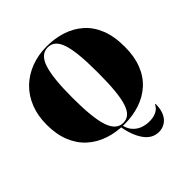

<svg xmlns="http://www.w3.org/2000/svg" viewBox="-243 -897 1286 1286"><g transform="rotate(-45 400.0 -254.0)"><path d="M369 5H384Q393 48 416 73Q439 98 469.5 109Q500 120 532 120Q568 120 591 110Q614 100 625.5 87Q637 74 639 65L645 67Q645 116 629.5 149Q614 182 587.5 198.5Q561 215 529 215Q465 215 424.5 156.5Q384 98 369 5ZM402 -723Q478 -723 544.5 -701.5Q611 -680 662 -635.5Q713 -591 741.5 -520.5Q770 -450 770 -351Q770 -258 742.5 -189Q715 -120 665 -75Q615 -30 548 -7.5Q481 15 402 15Q323 15 255 -8Q187 -31 136.5 -76.5Q86 -122 58 -191Q30 -260 30 -352Q30 -436 57 -504.5Q84 -573 133.5 -621.5Q183 -670 251.5 -696.5Q320 -723 402 -723ZM402 -713Q370 -713 346.5 -693Q323 -673 308.5 -630Q294 -587 287 -519.5Q280 -452 280 -356Q280 -262 287 -193.5Q294 -125 308.5 -82Q323 -39 346.5 -18Q370 3 402 3Q434 3 456.5 -16.5Q479 -36 493 -79Q507 -122 513.5 -190.5Q520 -259 520 -357Q520 -454 513.5 -522Q507 -590 493 -632Q479 -674 456.5 -693.5Q434 -713 402 -713Z"/></g></svg>

Font: Kalnia Thin
Style: Regular
Weight: 100
Version: Version 1.105